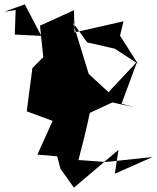

<svg xmlns="http://www.w3.org/2000/svg" viewBox="-54 -775 722 883"><path d="M505 -298 577 -492 445 -351 354 -435 282 -670 347 -580 474 -551 580 -482 498 -611 514 -677 289 -626 286 -728 130 -657 145 -512 95 -462 69 -263 188 -219 118 -64 209 -56 224 1 286 88 491 -86 474 24 648 -53 434 -30 307 -39C325 -111 344 -181 359 -256L463 -304L561 -282ZM18 -729 14 -616 136 -610 60 -755 -34 -721Z"/></svg>

Font: Asimov Silicon
Style: Regular
Weight: 400
Designer: Google
Version: Version 2.000980; 2014